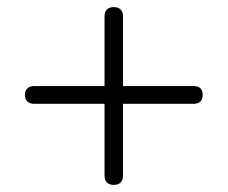

<svg xmlns="http://www.w3.org/2000/svg" viewBox="-20 -610 640 540"><path d="M274 -116V-318H76Q64 -318 57 -324.5Q50 -331 50 -343Q50 -355 57 -361.5Q64 -368 76 -368H274V-564Q274 -576 280.5 -583Q287 -590 300 -590Q313 -590 319.5 -583Q326 -576 326 -564V-368H524Q550 -368 550 -343Q550 -318 524 -318H326V-116Q326 -104 319.5 -97Q313 -90 300 -90Q287 -90 280.5 -97Q274 -104 274 -116Z"/></svg>

Font: SN Pro Light
Style: Regular
Weight: 300
Designer: Tobias Whetton
Foundry: Supernotes
Version: Version 1.002